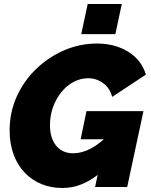

<svg xmlns="http://www.w3.org/2000/svg" viewBox="-20 -932 751 957"><path d="M290 5Q234 5 186.5 -14.5Q139 -34 103.5 -71Q68 -108 48 -161.5Q28 -215 28 -282Q28 -373 64 -452Q100 -531 162 -590Q224 -649 301.5 -682Q379 -715 463 -715Q554 -715 620 -673.5Q686 -632 707 -560L539 -449Q529 -491 495.5 -516.5Q462 -542 419 -542Q382 -542 347.5 -524Q313 -506 286.5 -473.5Q260 -441 244.5 -398.5Q229 -356 229 -307Q229 -266 242.5 -234.5Q256 -203 282 -185.5Q308 -168 344 -168Q388 -168 432.5 -191.5Q477 -215 518 -258L477 -68Q431 -31 385.5 -13Q340 5 290 5ZM504 -238H382L411 -378H695L614 0H454ZM385 -762 417 -912H587L555 -762Z"/></svg>

Font: Raleway Thin Black
Style: Italic
Weight: 900
Italic angle: -12°
Version: Version 4.026